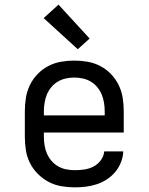

<svg xmlns="http://www.w3.org/2000/svg" viewBox="-20 -799 640 827"><path d="M302 8Q273 8 244 3Q215 -2 189.5 -15.5Q164 -29 143 -50Q122 -71 109 -97Q96 -123 91.5 -152Q87 -181 87 -210V-320Q87 -349 91.5 -377.5Q96 -406 108.5 -432Q121 -458 141.5 -479.5Q162 -501 188 -514.5Q214 -528 242.5 -533Q271 -538 300 -538Q329 -538 357.5 -533Q386 -528 412 -514.5Q438 -501 458.5 -479.5Q479 -458 491.5 -432Q504 -406 508.5 -377.5Q513 -349 513 -320V-228H169V-210Q169 -191 172 -172.5Q175 -154 182.5 -137Q190 -120 202 -106Q214 -92 230.5 -82.5Q247 -73 265.5 -69.5Q284 -66 302 -66Q323 -66 343.5 -69Q364 -72 382.5 -81.5Q401 -91 414 -108.5Q427 -126 429 -147H511Q510 -123 501 -100Q492 -77 476.5 -58.5Q461 -40 440.5 -26.5Q420 -13 397 -5.5Q374 2 350 5Q326 8 302 8ZM431 -302V-320Q431 -338 428 -356.5Q425 -375 418 -392Q411 -409 399 -423.5Q387 -438 371 -447.5Q355 -457 336.5 -461Q318 -465 300 -465Q282 -465 263.5 -461Q245 -457 229 -447.5Q213 -438 201 -423.5Q189 -409 182 -392Q175 -375 172 -356.5Q169 -338 169 -320V-302ZM315 -587 168 -721 232 -779 366 -633Z"/></svg>

Font: Iosevka Curly Slab Extended
Style: Regular
Weight: 400
Width: 7
Monospace: yes
Designer: Belleve Invis
Foundry: Belleve Invis
Version: Version 11.1.0; ttfautohint (v1.8.3)